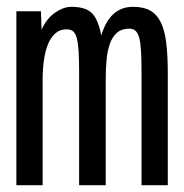

<svg xmlns="http://www.w3.org/2000/svg" viewBox="-20 -559 540 563"><path d="M277 -455Q302 -539 370 -539Q401 -539 420.5 -528Q440 -517 451.5 -493.5Q463 -470 467.5 -433Q472 -396 472 -345V-16H395V-348Q395 -385 393.5 -410Q392 -435 388 -449Q384 -463 377 -469Q370 -475 359 -475Q337 -475 323.5 -463.5Q310 -452 302.5 -431.5Q295 -411 292.5 -384Q290 -357 290 -327V-16H212V-348Q212 -385 210.5 -409Q209 -433 205 -447.5Q201 -462 194 -467.5Q187 -473 175 -473Q155 -473 141.5 -460.5Q128 -448 120 -427.5Q112 -407 108.5 -380Q105 -353 105 -325V-16H28V-526H100L102 -472Q116 -504 141 -521.5Q166 -539 189 -539Q231 -539 249.5 -520.5Q268 -502 277 -455Z"/></svg>

Font: D2Coding ligature
Style: Regular
Weight: 400
Monospace: yes
Designer: Yong-Rak Park; Jeong-Hwan Yoon; Sang-Min Lee;
Foundry: NHN Corporation
Version: Version 1.3.2; Build 20180524